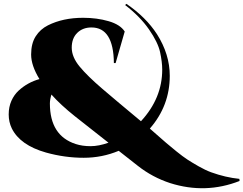

<svg xmlns="http://www.w3.org/2000/svg" viewBox="-20 -806 1259 993"><path d="M1219 130Q1043 199 860 141Q768 111 692 51L594 -26Q508 10 413 10Q315 10 218 -17Q84 -55 41 -142Q25 -175 25 -214Q25 -253 39 -284.5Q53 -316 77 -338Q123 -380 184 -397Q141 -467 141 -524Q141 -581 164.5 -618Q188 -655 228 -675Q306 -714 410 -714Q481 -714 541.5 -696.5Q602 -679 625 -643L578 -480H569Q567 -664 453 -664Q408 -664 379.5 -636Q351 -608 351 -559.5Q351 -511 392 -461.5Q433 -412 509 -347Q585 -282 709 -179Q819 -298 819 -446Q819 -485 808 -536Q797 -587 750.5 -654Q704 -721 627 -780L634 -786Q735 -717 792 -629Q858 -525 858 -414Q858 -259 755 -141Q763 -134 792 -108.5Q821 -83 839.5 -67Q858 -51 892 -23.5Q926 4 949 19Q972 34 1007 54Q1042 74 1072 85Q1147 112 1218 119ZM246 -317Q238 -291 238 -271Q238 -104 372 -61Q406 -50 448.5 -50Q491 -50 541 -68L367 -205Q293 -264 246 -317Z"/></svg>

Font: Cinzel Decorative Black
Style: Regular
Weight: 900
Designer: Natanael Gama
Version: Version 1.002;PS 001.002;hotconv 1.0.56;makeotf.lib2.0.21325